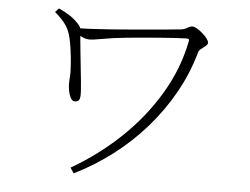

<svg xmlns="http://www.w3.org/2000/svg" viewBox="-51 -764 1102 848"><g transform="rotate(5 500.0 -340.0)"><path d="M289 -4Q407 -72 505 -165Q603 -258 670 -370.5Q737 -483 761 -607Q762 -612 759.5 -614.5Q757 -617 751 -617Q736 -617 704.5 -615Q673 -613 633.5 -610Q594 -607 554.5 -603.5Q515 -600 485 -597Q425 -591 382 -583Q339 -575 322 -575Q307 -575 290 -583Q273 -591 259 -599V-620Q279 -620 321 -622Q363 -624 417 -628Q471 -632 528 -637Q585 -642 636.5 -646.5Q688 -651 724 -655Q733 -656 741 -660Q749 -664 756.5 -668Q764 -672 771 -672Q780 -672 792.5 -664.5Q805 -657 817.5 -646Q830 -635 838 -624Q846 -613 846 -606Q846 -599 837 -591.5Q828 -584 818 -576.5Q808 -569 806 -561Q780 -467 732 -381Q684 -295 618.5 -220Q553 -145 473.5 -84.5Q394 -24 305 20ZM283 -297Q270 -297 263 -311Q256 -325 253 -342Q250 -359 250 -369Q250 -389 251.5 -405Q253 -421 251 -447Q250 -468 247 -495.5Q244 -523 239.5 -549.5Q235 -576 229 -593Q222 -615 207.5 -635Q193 -655 161 -683L177 -700Q206 -687 228.5 -672Q251 -657 270 -635Q276 -628 278 -621Q280 -614 280 -605Q280 -598 282.5 -574Q285 -550 288 -517.5Q291 -485 295 -451Q299 -417 301.5 -389Q304 -361 305 -347Q307 -326 303.5 -311.5Q300 -297 283 -297Z"/></g></svg>

Font: Noto Serif KR ExtraLight
Style: Regular
Weight: 200
Designer: Ryoko NISHIZUKA 西塚涼子 (kana & ideographs); Frank Grießhammer (Latin, Greek & Cyrillic); Wenlong ZHANG 张文龙 (bopomofo); San
Foundry: Adobe
Version: Version 2.002-H1;hotconv 1.1.0;makeotfexe 2.6.0